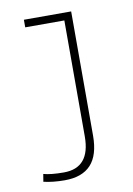

<svg xmlns="http://www.w3.org/2000/svg" viewBox="-71 -612 461 668"><g transform="rotate(-10 160.0 -277.5)"><path d="M29.3 2 33.7 -24.9Q59.6 -17.6 105.5 -17.6Q198.7 -17.6 198.7 -128.4V-538.1H60.5V-564.9H227.5V-126.5Q227.5 -57.1 196.5 -23.7Q165.5 9.8 104 9.8Q62.5 9.8 29.3 2Z"/></g></svg>

Font: Heebo Thin
Style: Regular
Weight: 250
Designer: Oded Ezer
Foundry: Meir Sadan
Version: Version 2.001; ttfautohint (v1.5.14-ce02) -l 8 -r 50 -G 200 